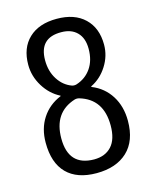

<svg xmlns="http://www.w3.org/2000/svg" viewBox="-113 -816 726 903"><g transform="rotate(-15 250.0 -365.0)"><path d="M234.4 -351.6Q126 -317.4 126 -190.4Q126 -56.6 250 -55.7Q304.7 -55.7 335.4 -89.4Q366.2 -123 366.2 -190.4Q366.2 -319.3 255.9 -351.6Q245.1 -354.5 234.4 -351.6ZM147.5 -565.4Q147.5 -511.7 172.9 -472.2Q198.2 -432.6 239.3 -418Q250 -415 260.7 -418Q306.6 -432.6 333 -470.7Q359.4 -508.8 359.4 -565.4Q359.4 -617.2 331.5 -645.5Q303.7 -673.8 254.9 -673.8Q147.5 -674.8 147.5 -565.4ZM245.1 9.8Q150.4 9.8 100.1 -41Q49.8 -91.8 49.8 -190.4Q49.8 -258.8 82.5 -309.1Q115.2 -359.4 173.8 -383.8Q174.8 -383.8 174.8 -384.8Q174.8 -386.7 173.8 -386.7Q126 -411.1 95.7 -460.4Q65.4 -509.8 65.4 -565.4Q65.4 -647.5 114.3 -693.8Q163.1 -740.2 250 -740.2Q336.9 -740.2 385.7 -693.4Q434.6 -646.5 434.6 -565.4Q434.6 -510.7 404.3 -462.9Q374 -415 326.2 -391.6Q325.2 -391.6 325.2 -389.6Q325.2 -387.7 327.1 -387.7Q384.8 -364.3 417.5 -312.5Q450.2 -260.7 450.2 -190.4Q450.2 -92.8 395.5 -41.5Q340.8 9.8 245.1 9.8Z"/></g></svg>

Font: Rounded-X Mgen+ 1mn regular
Style: Regular
Weight: 400
Designer: [Source Han Sans]
Ryoko NISHIZUKA  (kana & ideographs); Paul D. Hunt (Latin, Greek & Cyrillic); Wenlong ZHANG  (bopomofo
Version: Version 1.059.20150602